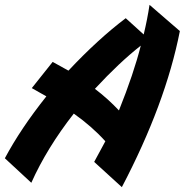

<svg xmlns="http://www.w3.org/2000/svg" viewBox="-102 -724 808 791"><path d="M202 -256Q91 -114 27 29L-82 -72Q-17 -194 89 -327L29 -361L115 -469L180 -433Q302 -563 416 -649L490 -582Q505 -644 514 -704L639 -596Q580 -296 400 47L286 -57Q318 -115 332 -142Q277 -203 202 -256ZM289 -358Q343 -317 388 -269Q449 -421 478 -536Q390 -467 289 -358Z"/></svg>

Font: Vampiro One
Style: Regular
Weight: 400
Designer: Riccardo De Franceschi
Foundry: Sorkin Type Co.
Version: Version 1.002